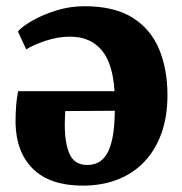

<svg xmlns="http://www.w3.org/2000/svg" viewBox="-20 -583 587 618"><path d="M246.5 14.5Q141.5 14.5 86.8 -38.8Q32 -92 30 -187Q30 -221.5 32.2 -246.5Q34.5 -271.5 38.5 -289.5H348.5Q346 -333 336 -365.8Q326 -398.5 308 -420.5Q290 -442.5 264.2 -453.8Q238.5 -465 205.5 -465Q167 -465 126.8 -451.8Q86.5 -438.5 64.5 -424L37.5 -482Q52.5 -498.5 85.2 -517.2Q118 -536 161.8 -549.5Q205.5 -563 252 -563Q347.5 -563 406 -526.5Q464.5 -490 491.8 -425.5Q519 -361 519 -276.5Q519 -207.5 499.5 -153.5Q480 -99.5 444.2 -62Q408.5 -24.5 358.2 -5Q308 14.5 246.5 14.5ZM261 -52Q279.5 -52 295.2 -59.5Q311 -67 323 -86Q335 -105 342 -139Q349 -173 349.5 -226.5L190 -225.5Q189.5 -214.5 189 -203.8Q188.5 -193 188.5 -182Q188.5 -121.5 204.2 -86.8Q220 -52 261 -52Z"/></svg>

Font: Merriweather 28pt Black
Style: Regular
Weight: 900
Version: Version 2.100